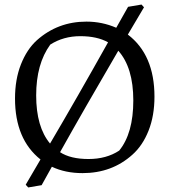

<svg xmlns="http://www.w3.org/2000/svg" viewBox="-20 -753 744 844"><path d="M46 -320Q46 -404 72 -470Q98 -536 142 -576Q234 -658 360 -658Q429 -658 491 -631L543 -723L602 -733L613 -721Q606 -709 542 -601Q659 -512 659 -328Q659 -244 633 -178.5Q607 -113 562 -73Q472 8 343 8Q267 8 208 -20L163 61L104 71L93 59L158 -52Q46 -141 46 -320ZM244 -84Q290 -54 369 -54Q448 -54 504 -91Q566 -167 566 -311.5Q566 -456 500 -530Q348 -270 244 -84ZM201 -557Q139 -472 139 -333.5Q139 -195 200 -122Q319 -324 455 -567Q407 -594 333 -594Q259 -594 201 -557Z"/></svg>

Font: Fenix
Style: Regular
Weight: 400
Designer: Fernando Diaz
Foundry: Fernando Diaz
Version: 004.301